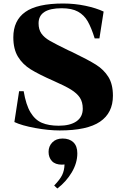

<svg xmlns="http://www.w3.org/2000/svg" viewBox="-20 -732 718 1095"><path d="M452 -112Q452 -150 435.5 -175Q419 -200 385 -221Q351 -242 285 -271Q201 -308 155 -336.5Q109 -365 82.5 -408.5Q56 -452 56 -519Q56 -615 124 -663.5Q192 -712 340 -712Q406 -712 467.5 -699Q529 -686 571 -666L547 -513H520Q501 -574 480.5 -610Q460 -646 425 -665.5Q390 -685 332 -685Q200 -685 200 -599Q200 -564 216 -541Q232 -518 264 -499.5Q296 -481 370 -445L390 -436Q483 -391 527.5 -363Q572 -335 598 -293.5Q624 -252 624 -186Q624 -88 550.5 -38Q477 12 320 12Q257 12 180.5 -2Q104 -16 62 -36L89 -212H115Q128 -134 154 -91Q180 -48 219 -31.5Q258 -15 315 -15Q380 -15 416 -40Q452 -65 452 -112ZM333 207Q295 207 276 186.5Q257 166 257 134Q257 102 278.5 80Q300 58 337 58Q376 58 398.5 79.5Q421 101 421 142Q421 198 389 251.5Q357 305 307 343L289 326Q322 292 334.5 266Q347 240 348 206Q343 207 333 207Z"/></svg>

Font: Chonburi
Style: Regular
Weight: 400
Designer: Thanarat Vachiruckul and Stawix Ruecha
Foundry: Cadson Demak & Katatrad
Version: Version 1.000